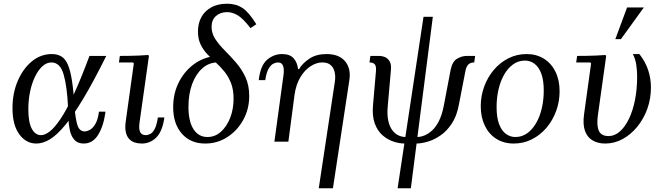

<svg xmlns="http://www.w3.org/2000/svg" viewBox="-20 -760 3582 1030"><path d="M175 10Q120 10 83.5 -39.5Q47 -89 47 -180Q47 -260 75 -325.5Q103 -391 150.5 -430.5Q198 -470 258 -470Q288 -470 309.5 -457Q331 -444 344.5 -412Q358 -380 366.5 -324.5Q375 -269 380 -185H345Q340 -295 321.5 -360Q303 -425 256 -425Q230 -425 207.5 -404.5Q185 -384 168 -349Q151 -314 141.5 -269Q132 -224 132 -174Q132 -104 150.5 -69.5Q169 -35 200 -35Q221 -35 246.5 -54.5Q272 -74 304 -121Q336 -168 374.5 -251Q413 -334 460 -460H550Q482 -323 427.5 -232Q373 -141 329 -88Q285 -35 247.5 -12.5Q210 10 175 10ZM429 10Q396 10 378.5 -10.5Q361 -31 354.5 -62Q348 -93 347 -126.5Q346 -160 345 -185H380Q384 -128 394.5 -91.5Q405 -55 435 -55Q446 -55 461.5 -63Q477 -71 491 -94Q505 -117 511 -161H546Q536 -85 507 -37.5Q478 10 429 10Z M827 -130H862Q851 -54 818 -22Q785 10 741 10Q720 10 702 4Q684 -2 672 -15.5Q660 -29 655 -51Q650 -73 654 -105L698 -420L693 -425H618L623 -460Q649 -460 675 -460.5Q701 -461 726 -462Q751 -463 775 -465L779 -460L728 -99Q724 -66 732.5 -50.5Q741 -35 762 -35Q774 -35 787 -42Q800 -49 810.5 -69.5Q821 -90 827 -130Z M1115 -616Q1115 -580 1135.5 -549.5Q1156 -519 1186 -489Q1216 -459 1246 -424.5Q1276 -390 1296.5 -346.5Q1317 -303 1317 -245Q1317 -175 1285 -117Q1253 -59 1199.5 -24.5Q1146 10 1081 10Q1002 10 955.5 -43Q909 -96 909 -185Q909 -262 942 -324Q975 -386 1031 -423Q1087 -460 1157 -460L1147 -425Q1101 -425 1065.5 -393.5Q1030 -362 1010.5 -308.5Q991 -255 991 -187Q991 -109 1018 -67Q1045 -25 1093 -25Q1134 -25 1165.5 -53.5Q1197 -82 1215 -128.5Q1233 -175 1233 -230Q1233 -280 1219 -315Q1205 -350 1183.5 -376.5Q1162 -403 1137.5 -425Q1113 -447 1091.5 -470Q1070 -493 1056 -522Q1042 -551 1042 -591Q1042 -636 1061 -669.5Q1080 -703 1115 -721.5Q1150 -740 1199 -740Q1246 -740 1280.5 -717.5Q1315 -695 1355 -630L1324 -609Q1282 -663 1253.5 -679Q1225 -695 1199 -695Q1162 -695 1138.5 -674Q1115 -653 1115 -616Z M1732 -470Q1799 -470 1831.5 -431Q1864 -392 1854 -329L1766 250H1690L1776 -319Q1779 -336 1778 -354.5Q1777 -373 1770 -389Q1763 -405 1748.5 -415Q1734 -425 1708 -425Q1678 -425 1646.5 -405Q1615 -385 1591.5 -346Q1568 -307 1560 -251L1527 0H1452L1500 -351Q1503 -368 1502.5 -385Q1502 -402 1495 -413.5Q1488 -425 1470 -425Q1460 -425 1446.5 -418.5Q1433 -412 1421 -391.5Q1409 -371 1403 -330H1368Q1377 -409 1413 -439.5Q1449 -470 1493 -470Q1535 -470 1555 -447.5Q1575 -425 1579 -389H1584Q1603 -421 1640 -445.5Q1677 -470 1732 -470Z M2212 10 2217 -25Q2237 -25 2258.5 -34Q2280 -43 2300 -62Q2320 -81 2335.5 -112.5Q2351 -144 2360 -189L2397 -383Q2406 -430 2432 -445Q2458 -460 2483 -460H2529L2524 -425Q2505 -425 2493.5 -415Q2482 -405 2477 -380L2441 -195Q2430 -137 2404 -97.5Q2378 -58 2344.5 -34.5Q2311 -11 2276 -0.5Q2241 10 2212 10ZM2152 10Q2122 10 2090.5 -0.5Q2059 -11 2032 -34.5Q2005 -58 1990.5 -97.5Q1976 -137 1981 -195L1997 -380Q1999 -406 1990 -415.5Q1981 -425 1962 -425L1967 -460H2013Q2030 -460 2045.5 -453.5Q2061 -447 2070.5 -430.5Q2080 -414 2077 -383L2060 -189Q2056 -146 2062.5 -114.5Q2069 -83 2083 -63.5Q2097 -44 2116 -34.5Q2135 -25 2157 -25ZM2113 250 2252 -670H2302L2184 250Z M2805 -470Q2858 -470 2898 -445Q2938 -420 2960 -375Q2982 -330 2982 -270Q2982 -215 2963.5 -164.5Q2945 -114 2912 -75Q2879 -36 2834 -13Q2789 10 2736 10Q2683 10 2643 -15Q2603 -40 2581 -85.5Q2559 -131 2559 -190Q2559 -245 2577.5 -295.5Q2596 -346 2629 -385Q2662 -424 2707 -447Q2752 -470 2805 -470ZM2745 -25Q2780 -25 2808 -45Q2836 -65 2856 -99.5Q2876 -134 2886.5 -179Q2897 -224 2897 -274Q2897 -329 2884 -364.5Q2871 -400 2848 -417.5Q2825 -435 2796 -435Q2761 -435 2733 -415Q2705 -395 2685 -360.5Q2665 -326 2654.5 -281Q2644 -236 2644 -186Q2644 -131 2657 -95.5Q2670 -60 2693 -42.5Q2716 -25 2745 -25Z M3375 -470H3410Q3443 -428 3457.5 -383Q3472 -338 3472 -291Q3472 -230 3452.5 -176Q3433 -122 3398.5 -80Q3364 -38 3320 -14Q3276 10 3227 10Q3187 10 3158.5 -7Q3130 -24 3118 -58.5Q3106 -93 3113 -145L3151 -420L3146 -425H3071L3076 -460Q3102 -460 3127.5 -460.5Q3153 -461 3178 -462Q3203 -463 3227 -465L3232 -460L3187 -139Q3180 -85 3193 -57.5Q3206 -30 3245 -30Q3277 -30 3305 -54.5Q3333 -79 3354 -122.5Q3375 -166 3386.5 -224Q3398 -282 3398 -350Q3398 -379 3393.5 -411Q3389 -443 3375 -470ZM3434 -720 3311 -550H3281L3344 -720Z"/></svg>

Font: Brygada 1918
Style: Italic
Weight: 400
Italic angle: -8°
Designer: Mateusz Machalski | Borys Kosmynka | Przemek Hoffer
Foundry: NIEPODLEGLA 2018
Version: Version 3.006